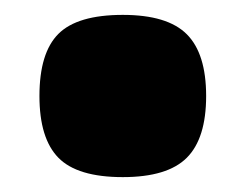

<svg xmlns="http://www.w3.org/2000/svg" viewBox="-20 -499 329 258"><path d="M145 -261Q84 -261 58.5 -287Q33 -313 33 -370Q33 -428 58.5 -453.5Q84 -479 145 -479Q205 -479 231 -453Q257 -427 257 -370Q257 -313 231 -287Q205 -261 145 -261Z"/></svg>

Font: Encode Sans Narrow
Style: Black
Weight: 900
Designer: Pablo Impallari, Andres Torresi
Foundry: Pablo Impallari, Andres Torresi
Version: Version 1.000; ttfautohint (v1.00) -l 8 -r 50 -G 200 -x 14 -